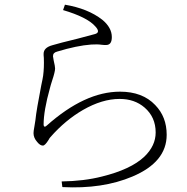

<svg xmlns="http://www.w3.org/2000/svg" viewBox="-20 -776 798 819"><path d="M545 -23C642 -64 691 -123 691 -201C691 -252 675 -294 642 -328C606 -366 556 -385 492 -385C392 -385 288 -337 179 -240C172 -233 166 -235 166 -244C166 -284 175 -336 193 -400C195 -408 198 -419 203 -434C211 -458 215 -475 215 -484C215 -490 213 -501 209 -518C207 -528 206 -534 206 -536C206 -547 212 -553 224 -556C280 -573 328 -583 369 -586C386 -587 401 -587 414 -585C421 -584 427 -584 432 -584C449 -584 457 -595 457 -618C457 -645 443 -670 416 -692C375 -724 322 -745 257 -756L249 -733C317 -713 363 -690 386 -664C402 -647 402 -636 386 -631C374 -628 349 -621 311 -611C258 -598 222 -589 203 -583C178 -576 166 -564 166 -546C166 -543 166 -537 167 -529C168 -501 167 -476 164 -453C163 -445 160 -431 156 -412C143 -344 134 -294 131 -263C130 -258 129 -249 127 -238C124 -223 123 -213 123 -208C123 -195 128 -182 139 -170C147 -160 155 -155 163 -155C169 -155 177 -163 187 -179C190 -185 193 -189 195 -191C238 -240 284 -278 334 -307C388 -338 440 -354 490 -354C533 -354 568 -342 597 -317C628 -290 644 -255 644 -211C644 -173 628 -139 596 -108C557 -71 496 -43 415 -23C364 -10 307 -3 243 -2L246 22C361 28 460 13 545 -23Z"/></svg>

Font: AllPunType ExtraLight
Style: Regular
Weight: 280
Version: 1.0